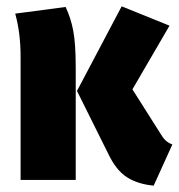

<svg xmlns="http://www.w3.org/2000/svg" viewBox="-20 -568 564 606"><path d="M398 -286 486 -147Q494 -133 502.5 -125Q511 -117 524 -112L465 18Q414 13 380 -9Q346 -31 321 -84L223 -281L364 -548L515 -487ZM219 -355V0H45V-389Q45 -464 28 -525L187 -546Q203 -513 211 -472Q219 -431 219 -355Z"/></svg>

Font: Fira Sans Condensed ExtraBold
Style: Regular
Weight: 800
Width: 3
Designer: Carrois Corporate & Edenspiekermann AG
Foundry: Carrois Corporate GbR & Edenspiekermann AG
Version: Version 4.203